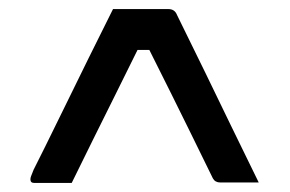

<svg xmlns="http://www.w3.org/2000/svg" viewBox="-20 -770 640 423"><path d="M229 -750H351Q365 -750 370 -737Q405 -666 432.5 -609.5Q460 -553 487.5 -496Q515 -439 550 -368H465Q454 -368 449 -377Q421 -434 400 -477Q379 -520 358 -562Q337 -604 309 -660H283Q253 -599 230.5 -554Q208 -509 186.5 -465.5Q165 -422 138 -367H55Q47 -367 47 -375Q47 -378 48.5 -382Q50 -386 54 -396Q62 -412 80.5 -449Q99 -486 123.5 -536.5Q148 -587 175.5 -642.5Q203 -698 229 -750Z"/></svg>

Font: Recursive Sn Lnr St
Style: Regular
Weight: 400
Version: Version 1.079;hotconv 1.0.112;makeotfexe 2.5.65598; ttfautoh